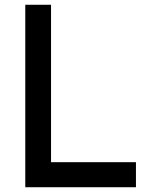

<svg xmlns="http://www.w3.org/2000/svg" viewBox="-20 -785 632 805"><path d="M86 -765H194V-105H550V0H86Z"/></svg>

Font: Application Medium
Style: Regular
Weight: 500
Designer: Wei Huang
Foundry: Wei Huang
Version: Version 0.012